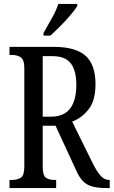

<svg xmlns="http://www.w3.org/2000/svg" viewBox="-20 -951 575 971"><path d="M28 0V-41H42Q68 -41 85.5 -52.5Q103 -64 103 -108V-605Q103 -649 85 -661Q67 -673 42 -673H28V-714H252Q362 -714 412.5 -669Q463 -624 463 -526Q463 -442 428 -398Q393 -354 345 -336L451 -121Q471 -82 489.5 -61.5Q508 -41 532 -41H535V0H520Q478 0 449.5 -7Q421 -14 401 -33.5Q381 -53 365 -90L261 -315H196V-108Q196 -64 212 -52.5Q228 -41 255 -41H264V0ZM237 -361Q304 -361 335 -402.5Q366 -444 366 -522Q366 -594 338 -630.5Q310 -667 246 -667H196V-361ZM200 -784Q221 -822 242.5 -859.5Q264 -897 275 -931H371V-921Q361 -904 338 -876.5Q315 -849 287 -821Q259 -793 235 -771H200Z"/></svg>

Font: Noto Serif Hebrew ExtraCondensed
Style: Regular
Weight: 400
Width: 2
Designer: Monotype Design Team
Foundry: Monotype Imaging Inc.
Version: Version 2.004; ttfautohint (v1.8.4.7-5d5b)